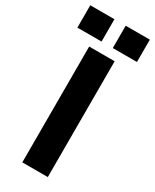

<svg xmlns="http://www.w3.org/2000/svg" viewBox="-238 -948 811 1005"><g transform="rotate(30 168.0 -445.0)"><path d="M91 0V-700H245V0ZM202 -755V-890H348V-755ZM-12 -755V-890H134V-755Z"/></g></svg>

Font: Quicksand
Style: Bold
Weight: 700
Version: Version 3.000